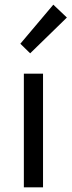

<svg xmlns="http://www.w3.org/2000/svg" viewBox="-20 -801 306 821"><path d="M82 0H164V-486H82ZM109 -573 266 -726 208 -781 67 -614Z"/></svg>

Font: Giro Sans Regular
Style: Regular
Weight: 400
Designer: Paul D. Hunt
Foundry: Adobe Systems Incorporated
Version: Version 1.000;PS 1.0;hotconv 1.0.88;makeotf.lib2.5.647800